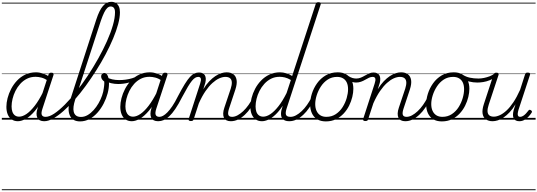

<svg xmlns="http://www.w3.org/2000/svg" viewBox="-20 -1312 5892 2105"><path d="M176 17Q138 17 109 -2Q80 -21 65 -57Q50 -93 50 -141Q50 -185 63 -236Q76 -287 102 -337Q128 -387 167 -428.5Q206 -470 258 -494.5Q310 -519 375 -519Q413 -519 452.5 -505.5Q492 -492 523 -469L511 -425Q469 -452 435 -461Q401 -470 370 -470Q318 -470 276 -449Q234 -428 202 -392.5Q170 -357 149 -314.5Q128 -272 117.5 -228Q107 -184 107 -146Q107 -111 116 -86Q125 -61 143.5 -47Q162 -33 190 -33Q227 -33 270.5 -62.5Q314 -92 361 -152.5Q408 -213 453 -305L467 -266Q417 -161 365 -99Q313 -37 264.5 -10Q216 17 176 17ZM464 17Q436 17 417 7Q398 -3 389 -22Q380 -41 380.5 -67Q381 -93 392 -125L512 -494Q516 -506 522.5 -510.5Q529 -515 542 -515Q560 -515 565 -507.5Q570 -500 566 -488L446 -122Q429 -73 438.5 -52Q448 -31 479 -31Q488 -31 492 -23.5Q496 -16 494.5 -7Q493 2 485.5 9.5Q478 17 464 17ZM0 763H622V773H0ZM0 -20H622V0H0ZM0 -505H622V-500H0ZM0 -1283H622V-1273H0Z M465 17Q453 17 449 9.5Q445 2 448 -7Q451 -16 459.5 -23.5Q468 -31 480 -31Q521 -31 574.5 -66.5Q628 -102 690 -164Q752 -226 816 -307Q880 -388 941.5 -481Q1003 -574 1057 -670.5Q1111 -767 1152.5 -860Q1194 -953 1217.5 -1034.5Q1241 -1116 1241 -1178Q1241 -1190 1249 -1196.5Q1257 -1203 1267.5 -1203Q1278 -1203 1286.5 -1196.5Q1295 -1190 1295 -1178Q1295 -1121 1275.5 -1048Q1256 -975 1220.5 -890.5Q1185 -806 1138 -717Q1091 -628 1035 -540Q979 -452 919 -369.5Q859 -287 797 -217Q735 -147 675.5 -94.5Q616 -42 562.5 -12.5Q509 17 465 17ZM622 763V773ZM622 -20V0ZM622 -505V-500ZM622 -1283V-1273Z M858 19Q815 19 787 2Q759 -15 745 -47Q731 -79 732 -122Q733 -165 750 -217L1036 -1099Q1069 -1200 1108.5 -1246Q1148 -1292 1199 -1292Q1230 -1292 1251 -1278.5Q1272 -1265 1283.5 -1240Q1295 -1215 1295 -1178Q1295 -1165 1286.5 -1159Q1278 -1153 1267.5 -1153Q1257 -1153 1249 -1159Q1241 -1165 1241 -1178Q1241 -1199 1235.5 -1213Q1230 -1227 1219.5 -1234Q1209 -1241 1193 -1241Q1174 -1241 1156.5 -1225Q1139 -1209 1122 -1174.5Q1105 -1140 1086 -1085L804 -219Q791 -179 786.5 -145Q782 -111 788.5 -85.5Q795 -60 814 -45Q833 -30 868 -30Q906 -30 941 -50.5Q976 -71 1006.5 -105Q1037 -139 1060.5 -180Q1084 -221 1099 -264Q1114 -307 1118 -344Q1120 -357 1121.5 -369.5Q1123 -382 1123.5 -395Q1124 -408 1123 -418Q1105 -431 1097 -445Q1089 -459 1089 -474Q1089 -490 1098.5 -501Q1108 -512 1124 -512Q1137 -512 1146.5 -503Q1156 -494 1162.5 -478Q1169 -462 1172 -440.5Q1175 -419 1175 -395Q1175 -345 1160 -288.5Q1145 -232 1117 -177.5Q1089 -123 1050 -78.5Q1011 -34 962 -7.5Q913 19 858 19ZM622 763H1236V773H622ZM622 -20H1236V0H622ZM622 -505H1236V-500H622ZM622 -1283H1236V-1273H622Z M1276 -391Q1236 -391 1197.5 -400Q1159 -409 1124 -430Q1119 -434 1119 -442Q1119 -450 1123 -458Q1127 -466 1133.5 -469.5Q1140 -473 1147 -468Q1173 -450 1210.5 -442Q1248 -434 1287 -434Q1322 -434 1358.5 -439Q1395 -444 1428.5 -454Q1462 -464 1490 -480Q1500 -485 1505 -479Q1510 -473 1509 -464Q1508 -455 1499 -450Q1445 -420 1389 -405.5Q1333 -391 1276 -391ZM1236 763V773ZM1236 -20V0ZM1236 -505V-500ZM1236 -1283V-1273Z M1425 17Q1386 17 1357.5 -2Q1329 -21 1314 -57Q1299 -93 1299 -141Q1299 -185 1312 -236Q1325 -287 1351 -337Q1377 -387 1416 -428.5Q1455 -470 1507 -494.5Q1559 -519 1624 -519Q1662 -519 1701.5 -505.5Q1741 -492 1772 -469L1760 -425Q1718 -452 1684 -461Q1650 -470 1619 -470Q1567 -470 1525 -449Q1483 -428 1451 -392.5Q1419 -357 1398 -314.5Q1377 -272 1366 -228Q1355 -184 1355 -146Q1355 -111 1364.5 -86Q1374 -61 1392.5 -47Q1411 -33 1439 -33Q1476 -33 1519.5 -62.5Q1563 -92 1609.5 -152.5Q1656 -213 1702 -305L1716 -266Q1666 -161 1613.5 -99Q1561 -37 1513 -10Q1465 17 1425 17ZM1713 17Q1685 17 1666 7Q1647 -3 1638 -22Q1629 -41 1629.5 -67Q1630 -93 1640 -125L1760 -494Q1765 -506 1771.5 -510.5Q1778 -515 1791 -515Q1809 -515 1814 -507.5Q1819 -500 1815 -488L1694 -122Q1678 -73 1687.5 -52Q1697 -31 1728 -31Q1737 -31 1741 -23.5Q1745 -16 1743.5 -7Q1742 2 1734.5 9.5Q1727 17 1713 17ZM1236 763H1871V773H1236ZM1236 -20H1871V0H1236ZM1236 -505H1871V-500H1236ZM1236 -1283H1871V-1273H1236Z M1715 17Q1704 17 1700.5 9.5Q1697 2 1699.5 -7Q1702 -16 1709.5 -23.5Q1717 -31 1729 -31Q1746 -31 1767.5 -42.5Q1789 -54 1814.5 -79.5Q1840 -105 1869.5 -148.5Q1899 -192 1931 -257Q1974 -339 2006 -390.5Q2038 -442 2063.5 -469.5Q2089 -497 2112.5 -507Q2136 -517 2162 -517Q2172 -517 2174.5 -509.5Q2177 -502 2174.5 -493Q2172 -484 2166 -476.5Q2160 -469 2153 -469Q2137 -469 2120.5 -459.5Q2104 -450 2084.5 -426.5Q2065 -403 2039 -359.5Q2013 -316 1977 -248Q1937 -169 1902 -117.5Q1867 -66 1835.5 -37Q1804 -8 1774.5 4.5Q1745 17 1715 17ZM1871 763H1971V773H1871ZM1871 -20H1971V0H1871ZM1871 -505H1971V-500H1871ZM1871 -1283H1971V-1273H1871Z M2510 17Q2482 17 2463 7Q2444 -3 2435 -22.5Q2426 -42 2427 -69.5Q2428 -97 2440 -132L2510 -341Q2523 -382 2521.5 -410.5Q2520 -439 2502.5 -454Q2485 -469 2451 -469Q2420 -469 2384 -453Q2348 -437 2309.5 -402.5Q2271 -368 2233 -313Q2195 -258 2160 -179L2103 -4Q2100 6 2093.5 10.5Q2087 15 2072 15Q2060 15 2052.5 10Q2045 5 2048 -6L2174 -394Q2187 -433 2181.5 -451Q2176 -469 2153 -469Q2142 -469 2137.5 -476.5Q2133 -484 2134.5 -493Q2136 -502 2143 -509.5Q2150 -517 2162 -517Q2186 -517 2202 -509Q2218 -501 2226.5 -486Q2235 -471 2236 -450.5Q2237 -430 2231 -404L2209 -334Q2241 -386 2274.5 -421Q2308 -456 2341.5 -478Q2375 -500 2406 -509.5Q2437 -519 2464 -519Q2510 -519 2538.5 -498Q2567 -477 2574 -435Q2581 -393 2560 -329L2493 -127Q2476 -77 2483 -54Q2490 -31 2525 -31Q2535 -31 2539 -23.5Q2543 -16 2541.5 -7Q2540 2 2532 9.5Q2524 17 2510 17ZM1971 763H2667V773H1971ZM1971 -20H2667V0H1971ZM1971 -505H2667V-500H1971ZM1971 -1283H2667V-1273H1971Z M2510 17Q2499 17 2494.5 9.5Q2490 2 2491.5 -7Q2493 -16 2501.5 -23.5Q2510 -31 2525 -31Q2553 -31 2584 -47.5Q2615 -64 2646 -93Q2677 -122 2705 -161.5Q2733 -201 2756 -247Q2761 -257 2770 -256.5Q2779 -256 2785.5 -249.5Q2792 -243 2787 -233Q2762 -179 2731 -133Q2700 -87 2664 -53.5Q2628 -20 2589.5 -1.5Q2551 17 2510 17ZM2667 763V773ZM2667 -20V0ZM2667 -505V-500ZM2667 -1283V-1273Z M2852 17Q2813 17 2784.5 -2Q2756 -21 2740.5 -57Q2725 -93 2725 -141Q2725 -186 2738 -237.5Q2751 -289 2777 -338.5Q2803 -388 2842.5 -429Q2882 -470 2934 -494.5Q2986 -519 3051 -519Q3083 -519 3118.5 -508.5Q3154 -498 3183 -479L3441 -1267Q3445 -1279 3451.5 -1283.5Q3458 -1288 3471 -1288Q3489 -1288 3494 -1280.5Q3499 -1273 3495 -1261L3124 -128Q3107 -77 3115.5 -54Q3124 -31 3164 -31Q3172 -31 3176 -23.5Q3180 -16 3178.5 -7Q3177 2 3170 9.5Q3163 17 3150 17Q3123 17 3104 9Q3085 1 3074.5 -13.5Q3064 -28 3061.5 -49.5Q3059 -71 3064 -98L3080 -153Q3039 -91 2998.5 -53.5Q2958 -16 2920.5 0.5Q2883 17 2852 17ZM2866 -33Q2903 -33 2945 -61Q2987 -89 3032.5 -146.5Q3078 -204 3122 -292L3169 -435Q3133 -456 3103 -463Q3073 -470 3046 -470Q2994 -470 2952 -449Q2910 -428 2878 -392.5Q2846 -357 2824.5 -314.5Q2803 -272 2792.5 -228Q2782 -184 2782 -146Q2782 -111 2791 -86Q2800 -61 2819 -47Q2838 -33 2866 -33ZM2667 763H3308V773H2667ZM2667 -20H3308V0H2667ZM2667 -505H3308V-500H2667ZM2667 -1283H3308V-1273H2667Z M3151 17Q3140 17 3135.5 9.5Q3131 2 3132.5 -7Q3134 -16 3142.5 -23.5Q3151 -31 3166 -31Q3194 -31 3225 -47.5Q3256 -64 3287 -93Q3318 -122 3346 -161.5Q3374 -201 3397 -247Q3402 -257 3411 -256.5Q3420 -256 3426.5 -249.5Q3433 -243 3428 -233Q3403 -179 3372 -133Q3341 -87 3305 -53.5Q3269 -20 3230.5 -1.5Q3192 17 3151 17ZM3308 763V773ZM3308 -20V0ZM3308 -505V-500ZM3308 -1283V-1273Z M3552 19Q3496 19 3457.5 -4.5Q3419 -28 3399.5 -70.5Q3380 -113 3380 -168Q3380 -223 3399 -284Q3418 -345 3456 -398.5Q3494 -452 3550.5 -485.5Q3607 -519 3683 -519Q3738 -519 3776 -496.5Q3814 -474 3834 -433.5Q3854 -393 3854 -339Q3854 -298 3842.5 -249.5Q3831 -201 3807.5 -153.5Q3784 -106 3747.5 -67Q3711 -28 3662.5 -4.5Q3614 19 3552 19ZM3558 -31Q3617 -31 3662 -61Q3707 -91 3736.5 -138Q3766 -185 3781 -237Q3796 -289 3796 -334Q3796 -376 3782.5 -406Q3769 -436 3742 -452.5Q3715 -469 3676 -469Q3618 -469 3573.5 -440Q3529 -411 3498.5 -364.5Q3468 -318 3452 -266.5Q3436 -215 3436 -171Q3436 -128 3450.5 -96.5Q3465 -65 3492 -48Q3519 -31 3558 -31ZM3308 763H3909V773H3308ZM3308 -20H3909V0H3308ZM3308 -505H3909V-500H3308ZM3308 -1283H3909V-1273H3308Z M3883 -407Q3867 -407 3848 -412Q3829 -417 3811.5 -426Q3794 -435 3780 -446Q3772 -453 3770 -461.5Q3768 -470 3771 -477Q3774 -484 3780.5 -486Q3787 -488 3796 -481Q3824 -462 3845.5 -456.5Q3867 -451 3886 -451Q3913 -451 3936.5 -461Q3960 -471 3982 -484Q4004 -497 4026.5 -507Q4049 -517 4074 -517Q4083 -517 4087 -509.5Q4091 -502 4089.5 -493Q4088 -484 4081.5 -476.5Q4075 -469 4065 -469Q4046 -469 4026 -460Q4006 -451 3984.5 -438Q3963 -425 3937.5 -416Q3912 -407 3883 -407ZM3910 763V773ZM3910 -20V0ZM3910 -505V-500ZM3910 -1283V-1273Z M4423 17Q4395 17 4376 7Q4357 -3 4348 -22.5Q4339 -42 4340 -69.5Q4341 -97 4353 -132L4423 -341Q4436 -382 4434.5 -410.5Q4433 -439 4415.5 -454Q4398 -469 4364 -469Q4333 -469 4297 -453Q4261 -437 4222.5 -402.5Q4184 -368 4146 -313Q4108 -258 4073 -179L4016 -4Q4013 6 4006.5 10.5Q4000 15 3985 15Q3973 15 3965.5 10Q3958 5 3961 -6L4087 -394Q4100 -433 4094.5 -451Q4089 -469 4066 -469Q4055 -469 4050.5 -476.5Q4046 -484 4047.5 -493Q4049 -502 4056 -509.5Q4063 -517 4075 -517Q4099 -517 4115 -509Q4131 -501 4139.5 -486Q4148 -471 4149 -450.5Q4150 -430 4144 -404L4122 -334Q4154 -386 4187.5 -421Q4221 -456 4254.5 -478Q4288 -500 4319 -509.5Q4350 -519 4377 -519Q4423 -519 4451.5 -498Q4480 -477 4487 -435Q4494 -393 4473 -329L4406 -127Q4389 -77 4396 -54Q4403 -31 4438 -31Q4448 -31 4452 -23.5Q4456 -16 4454.5 -7Q4453 2 4445 9.5Q4437 17 4423 17ZM3909 763H4580V773H3909ZM3909 -20H4580V0H3909ZM3909 -505H4580V-500H3909ZM3909 -1283H4580V-1273H3909Z M4423 17Q4412 17 4407.5 9.5Q4403 2 4404.5 -7Q4406 -16 4414.5 -23.5Q4423 -31 4438 -31Q4466 -31 4497 -47.5Q4528 -64 4559 -93Q4590 -122 4618 -161.5Q4646 -201 4669 -247Q4674 -257 4683 -256.5Q4692 -256 4698.5 -249.5Q4705 -243 4700 -233Q4675 -179 4644 -133Q4613 -87 4577 -53.5Q4541 -20 4502.5 -1.5Q4464 17 4423 17ZM4580 763V773ZM4580 -20V0ZM4580 -505V-500ZM4580 -1283V-1273Z M4824 19Q4768 19 4729.5 -4.5Q4691 -28 4671.5 -70.5Q4652 -113 4652 -168Q4652 -223 4671 -284Q4690 -345 4728 -398.5Q4766 -452 4822.5 -485.5Q4879 -519 4955 -519Q5010 -519 5048 -496.5Q5086 -474 5106 -433.5Q5126 -393 5126 -339Q5126 -298 5114.5 -249.5Q5103 -201 5079.5 -153.5Q5056 -106 5019.5 -67Q4983 -28 4934.5 -4.5Q4886 19 4824 19ZM4830 -31Q4889 -31 4934 -61Q4979 -91 5008.5 -138Q5038 -185 5053 -237Q5068 -289 5068 -334Q5068 -376 5054.5 -406Q5041 -436 5014 -452.5Q4987 -469 4948 -469Q4890 -469 4845.5 -440Q4801 -411 4770.5 -364.5Q4740 -318 4724 -266.5Q4708 -215 4708 -171Q4708 -128 4722.5 -96.5Q4737 -65 4764 -48Q4791 -31 4830 -31ZM4580 763H5181V773H4580ZM4580 -20H5181V0H4580ZM4580 -505H5181V-500H4580ZM4580 -1283H5181V-1273H4580Z M5213 -407Q5168 -407 5122 -418.5Q5076 -430 5031 -459Q5024 -464 5023.5 -471Q5023 -478 5027 -485Q5031 -492 5038 -495Q5045 -498 5051 -494Q5087 -470 5130.5 -460.5Q5174 -451 5226 -451Q5254 -451 5286 -457.5Q5318 -464 5349 -476Q5380 -488 5401 -505Q5409 -511 5415.5 -509Q5422 -507 5425 -500Q5428 -493 5427 -485Q5426 -477 5419 -472Q5386 -447 5349.5 -432.5Q5313 -418 5278 -412.5Q5243 -407 5213 -407ZM5182 763V773ZM5182 -20V0ZM5182 -505V-500ZM5182 -1283V-1273Z M5381 17Q5337 17 5307.5 -3.5Q5278 -24 5271 -65.5Q5264 -107 5285 -171L5391 -494Q5395 -506 5401.5 -510.5Q5408 -515 5422 -515Q5438 -515 5444 -509Q5450 -503 5446 -491L5338 -164Q5324 -122 5325 -92.5Q5326 -63 5343.5 -48Q5361 -33 5394 -33Q5424 -33 5459.5 -49Q5495 -65 5533 -100Q5571 -135 5608.5 -191Q5646 -247 5682 -327L5736 -495Q5740 -508 5746 -512Q5752 -516 5766 -516Q5782 -516 5788.5 -510.5Q5795 -505 5791 -493L5665 -109Q5657 -83 5656 -65.5Q5655 -48 5661.5 -39.5Q5668 -31 5682 -31Q5699 -31 5715.5 -41.5Q5732 -52 5746.5 -67.5Q5761 -83 5772 -98Q5777 -106 5784 -108Q5791 -110 5801 -103Q5811 -97 5812 -90Q5813 -83 5808 -76Q5796 -57 5776.5 -35.5Q5757 -14 5731 1.5Q5705 17 5674 17Q5650 17 5634.5 8.5Q5619 0 5611.5 -15.5Q5604 -31 5604 -53Q5604 -75 5611 -103L5632 -169Q5601 -117 5567.5 -81.5Q5534 -46 5501 -24Q5468 -2 5437.5 7.5Q5407 17 5381 17ZM5181 763H5852V773H5181ZM5181 -20H5852V0H5181ZM5181 -505H5852V-500H5181ZM5181 -1283H5852V-1273H5181Z"/></svg>

Font: Playwrite NL Guides
Style: Regular
Weight: 400
Designer: Veronika Burian, José Scaglione
Foundry: TypeTogether
Version: Version 1.003